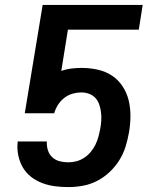

<svg xmlns="http://www.w3.org/2000/svg" viewBox="-20 -755 640 783"><path d="M259 8Q231 8 204 4.5Q177 1 152 -8.5Q127 -18 106.5 -34Q86 -50 73 -72.5Q60 -95 54.5 -121.5Q49 -148 52 -175V-178H171V-177Q170 -159 175.5 -142Q181 -125 193.5 -113.5Q206 -102 223 -97.5Q240 -93 259 -93Q275 -93 292 -97.5Q309 -102 324 -112Q339 -122 350.5 -136Q362 -150 369.5 -165.5Q377 -181 381.5 -198Q386 -215 389 -231Q392 -247 393 -264Q394 -281 392 -297Q390 -313 385 -328Q380 -343 370 -354.5Q360 -366 344.5 -372Q329 -378 313 -378Q295 -378 276.5 -373Q258 -368 242.5 -356Q227 -344 216.5 -327.5Q206 -311 201 -293H81L154 -735H562L546 -634H257L230 -466Q250 -473 271 -475.5Q292 -478 313 -478Q346 -478 378 -471Q410 -464 436 -447Q462 -430 479.5 -403.5Q497 -377 504.5 -346.5Q512 -316 512 -282.5Q512 -249 506 -215Q501 -186 492 -157Q483 -128 466.5 -101.5Q450 -75 426.5 -53Q403 -31 375.5 -17Q348 -3 318 2.5Q288 8 259 8Z"/></svg>

Font: Zed Sans Extended
Style: Bold Italic
Weight: 700
Width: 7
Italic angle: -9°
Designer: Belleve Invis
Foundry: Belleve Invis
Version: Version 1.0.0; ttfautohint (v1.8.4)